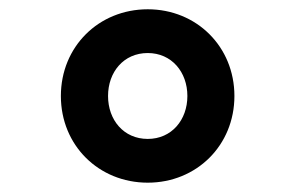

<svg xmlns="http://www.w3.org/2000/svg" viewBox="-20 -730 640 416"><path d="M300.1 -334.2C405.9 -334.2 487.9 -415.1 487.9 -522C487.9 -628.9 405.9 -709.9 300.1 -709.9C193.9 -709.9 111.9 -628.9 111.9 -522C111.9 -415.1 193.9 -334.2 300.1 -334.2ZM214.1 -522C214.1 -573.9 247.9 -615.1 300.1 -615.1C351.9 -615.1 386 -573.9 386 -522C386 -470.2 351.9 -429 300.1 -429C247.9 -429 214.1 -470.2 214.1 -522Z"/></svg>

Font: Margiela Mono Bold
Style: Regular
Weight: 700
Designer: Mike Abbink, Paul van der Laan, Pieter van Rosmalen
Foundry: Bold Monday
Version: Version 2.003 2021